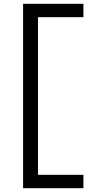

<svg xmlns="http://www.w3.org/2000/svg" viewBox="-20 -843 540 1006"><path d="M101 143V-823H417V-753H179V73H417V143Z"/></svg>

Font: Iosevka SS04
Style: Regular
Weight: 400
Monospace: yes
Designer: Belleve Invis
Foundry: Belleve Invis
Version: Version 19.0.0; ttfautohint (v1.8.4)